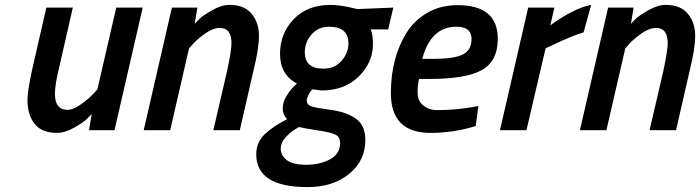

<svg xmlns="http://www.w3.org/2000/svg" viewBox="-20 -531 2855 783"><path d="M212 11Q151 11 121.5 -25.5Q92 -62 92 -123Q92 -160 112 -251L169 -500H277L222 -259Q204 -187 204 -148Q204 -83 256 -83Q277 -83 307 -103.5Q337 -124 357 -145L377 -166L454 -500H562L447 0H343L354 -66Q346 -57 333 -44.5Q320 -32 282.5 -10.5Q245 11 212 11Z M916 -511Q977 -511 1006.5 -474.5Q1036 -438 1036 -385.5Q1036 -333 1015 -249L958 0H850L906 -241Q924 -325 924 -355Q924 -385 912.5 -401Q901 -417 875.5 -417Q850 -417 820 -396.5Q790 -376 770 -355L751 -334L674 0H566L681 -500H785L774 -434Q782 -443 795 -455.5Q808 -468 845.5 -489.5Q883 -511 916 -511Z M1234 232Q1025 232 1025 98Q1025 49 1060 16Q1095 -17 1151 -45Q1133 -63 1133 -88.5Q1133 -114 1147.5 -138Q1162 -162 1176 -176L1191 -190Q1122 -227 1122 -311Q1122 -395 1178 -453Q1234 -511 1327 -511Q1367 -511 1420 -498L1437 -494L1584 -500L1563 -411H1492Q1501 -388 1501 -352Q1501 -276 1443 -219Q1385 -162 1291 -162L1253 -167Q1231 -138 1231 -121Q1231 -104 1249.5 -97.5Q1268 -91 1331 -82.5Q1394 -74 1432 -46.5Q1470 -19 1470 40Q1470 124 1404 178Q1338 232 1234 232ZM1367 52Q1367 28 1349 18.5Q1331 9 1274.5 0.5Q1218 -8 1200 -13Q1172 1 1148.5 25Q1125 49 1125 76Q1125 103 1149.5 122Q1174 141 1229 141Q1284 141 1325.5 119Q1367 97 1367 52ZM1299 -251Q1345 -251 1373 -283Q1401 -315 1401 -354Q1401 -422 1322 -422Q1278 -422 1250.5 -390.5Q1223 -359 1223 -318Q1223 -251 1299 -251Z M1763 -82Q1835 -82 1905 -94L1931 -99L1920 -17Q1829 11 1736 11Q1574 11 1574 -151Q1574 -293 1637 -396Q1669 -448 1723 -479Q1777 -510 1846 -510Q2010 -510 2010 -373Q2010 -281 1944.5 -245Q1879 -209 1731 -209H1689Q1683 -187 1683 -153.5Q1683 -120 1706 -101Q1729 -82 1763 -82ZM1749 -291Q1833 -291 1868 -309Q1903 -327 1903 -372Q1903 -422 1841 -422Q1737 -422 1702 -291Z M2019 0 2134 -500H2241L2224 -427Q2258 -454 2306.5 -479.5Q2355 -505 2391 -511L2360 -399Q2315 -386 2231 -346L2205 -334L2127 0Z M2695 -511Q2756 -511 2785.5 -474.5Q2815 -438 2815 -385.5Q2815 -333 2794 -249L2737 0H2629L2685 -241Q2703 -325 2703 -355Q2703 -385 2691.5 -401Q2680 -417 2654.5 -417Q2629 -417 2599 -396.5Q2569 -376 2549 -355L2530 -334L2453 0H2345L2460 -500H2564L2553 -434Q2561 -443 2574 -455.5Q2587 -468 2624.5 -489.5Q2662 -511 2695 -511Z"/></svg>

Font: Titillium Web SemiBold
Style: Italic
Weight: 600
Italic angle: -13°
Version: Version 1.002;PS 57.000;hotconv 1.0.70;makeotf.lib2.5.55311